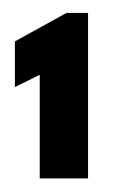

<svg xmlns="http://www.w3.org/2000/svg" viewBox="-20 -680 172 290"><path d="M40 -567 2.5 -548.5V-617.5L80.5 -660.5H113V-410.5H40Z"/></svg>

Font: League Spartan Thin Black
Style: Regular
Weight: 900
Version: Version 2.002